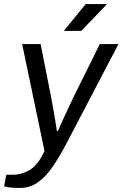

<svg xmlns="http://www.w3.org/2000/svg" viewBox="-60 -743 603 945"><path d="M38 182Q9 182 -9 180Q-27 178 -40 174L-29 117H5Q48 117 88 92.5Q128 68 159 0L49 -526H140L192 -263Q196 -241 201 -213Q206 -185 210.5 -158.5Q215 -132 217.5 -115Q220 -98 220 -98H225Q225 -98 232 -114Q239 -130 250.5 -155.5Q262 -181 275.5 -209.5Q289 -238 301 -263L431 -526H523L262 -27Q232 29 200 76.5Q168 124 128.5 153Q89 182 38 182ZM254 -591 362 -723H463L464 -720L340 -591Z"/></svg>

Font: Archivo VF Beta
Style: Italic
Weight: 400
Italic angle: -10°
Designer: Hector Gatti
Foundry: Omnibus-Type
Version: Version 1.002